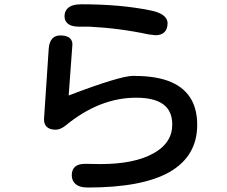

<svg xmlns="http://www.w3.org/2000/svg" viewBox="-20 -795 1040 879"><path d="M747.1 -688.5Q747.1 -662.1 732.9 -647.9Q718.8 -633.8 691.4 -633.8H690.9L659.2 -637.7Q527.3 -666 389.6 -672.9H341.8Q303.7 -672.9 287.6 -689.5Q275.4 -701.2 275.4 -720.7Q275.4 -742.7 289.1 -756.3Q308.1 -775.4 352.5 -775.4Q533.2 -775.4 669.9 -747.1Q735.8 -733.9 745.6 -699.7Q747.1 -694.3 747.1 -688.5ZM590.8 -447.8Q594.7 -447.8 597.7 -447.3Q798.8 -447.3 858.4 -335Q882.8 -288.1 882.8 -223.6Q882.8 -80.1 755.9 -7.3Q631.3 63.5 381.8 63.5Q341.3 63.5 323.2 44.9Q308.6 30.8 308.6 7.1Q308.6 -16.6 321.8 -29.8Q336.9 -44.9 368.2 -44.9L441.4 -43.9Q595.2 -43.9 683.1 -93.3Q749 -129.9 764.2 -188Q768.6 -205.1 768.6 -224.6Q768.6 -277.8 738.8 -307.6Q698.7 -347.7 603.5 -347.7Q435.5 -347.7 280.8 -220.7Q256.3 -201.2 235.4 -201.2Q235.4 -201.2 235.4 -201.2Q207 -201.2 193.4 -214.8Q181.6 -227.1 181.6 -247.6Q181.6 -249.5 181.6 -251.5L203.1 -572.8Q205.6 -604.5 220.7 -619.6Q233.9 -632.8 255.9 -632.8Q287.6 -632.8 301.3 -618.7Q311.5 -608.4 311.5 -591.8Q311.5 -589.8 294.4 -357.9Q529.8 -447.8 590.8 -447.8Z"/></svg>

Font: YuPearl-SemiBold
Style: SemiBold
Weight: 600
Designer: Max Yao
Foundry: Max-Everyday
Version: Version 1.011; ttfautohint (v1.8.3)